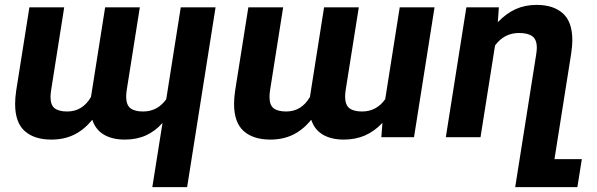

<svg xmlns="http://www.w3.org/2000/svg" viewBox="-20 -558 2429 781"><path d="M656.2 -154.3 715.3 -528.3H856.9L741.2 203.1H599.6L641.1 -58.1Q610.8 -23.9 573.2 -7.1Q535.6 9.8 487.8 9.8Q436.5 9.8 402.3 -10.5Q368.2 -30.8 355.5 -70.8Q321.8 -29.8 281.2 -10Q240.7 9.8 189 9.8Q119.1 9.8 80.3 -25.1Q41.5 -60.1 41.5 -135.3Q41.5 -160.2 45.9 -189.5L99.6 -528.3H241.2L188 -191.4Q185.5 -174.3 185.5 -163.6Q185.5 -130.4 202.6 -117.4Q219.7 -104.5 253.4 -104.5Q315.9 -104.5 350.1 -163.6L407.7 -528.3H548.8L495.6 -192.4Q493.2 -175.3 493.2 -165.5Q493.2 -131.3 510.5 -117.9Q527.8 -104.5 562 -104.5Q620.6 -104.5 656.2 -154.3Z M1546.9 -154.3 1606 -528.3H1747.6L1664.1 0H1531.2L1535.6 -58.1Q1502.4 -23.4 1464.1 -6.8Q1425.8 9.8 1378.4 9.8Q1327.1 9.8 1293 -10.5Q1258.8 -30.8 1246.1 -70.8Q1212.4 -29.8 1171.9 -10Q1131.3 9.8 1079.6 9.8Q1009.8 9.8 970.9 -25.1Q932.1 -60.1 932.1 -135.3Q932.1 -160.2 936.5 -189.5L990.2 -528.3H1131.8L1078.6 -191.4Q1076.2 -174.3 1076.2 -163.6Q1076.2 -130.4 1093.3 -117.4Q1110.4 -104.5 1144 -104.5Q1206.5 -104.5 1240.7 -163.6L1298.3 -528.3H1439.5L1386.2 -192.4Q1383.8 -175.3 1383.8 -165.5Q1383.8 -131.3 1401.1 -117.9Q1418.5 -104.5 1452.6 -104.5Q1511.2 -104.5 1546.9 -154.3Z M2346.7 89.4 2328.6 203.1H2075.7L2161.1 -336.9Q2163.6 -353 2163.6 -363.8Q2163.6 -397 2145.5 -410.4Q2127.4 -423.8 2090.8 -423.8Q2031.2 -423.8 1993.7 -373L1934.6 0H1793.5L1877 -528.3H2009.3L2004.9 -467.8Q2039.1 -503.4 2077.4 -520.8Q2115.7 -538.1 2162.6 -538.1Q2231 -538.1 2269.5 -503.7Q2308.1 -469.2 2308.1 -394Q2308.1 -372.1 2303.2 -338.9L2235.4 89.4Z"/></svg>

Font: Mardoto
Style: Bold Italic
Weight: 700
Italic angle: -12°
Designer: Christian Robertson, Vahan Hovhannisyan
Foundry: Google
Version: Version 1.000